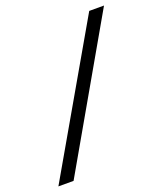

<svg xmlns="http://www.w3.org/2000/svg" viewBox="-190 -801 750 888"><g transform="rotate(-20 185.0 -357.0)"><path d="M18.1 0H-56.6L355 -713.9H427.7Z"/></g></svg>

Font: Open Sans Hebrew Condensed
Style: Italic
Weight: 400
Width: 3
Italic angle: -12°
Foundry: Ascender Corporation, Yanek Iontef
Version: Version 2.001;PS 002.001;hotconv 1.0.70;makeotf.lib2.5.58329